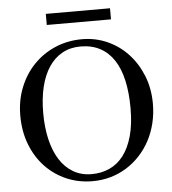

<svg xmlns="http://www.w3.org/2000/svg" viewBox="-57 -868 836 935"><g transform="rotate(-5 361.5 -400.0)"><path d="M201.7 -761.7V-815.9H515.6V-761.7ZM572.8 -322.3Q572.8 -397.9 559.6 -457.5Q546.4 -517.1 519.3 -558.3Q492.2 -599.6 451.4 -621.3Q410.6 -643.1 356 -643.1Q306.2 -643.1 267.3 -621.8Q228.5 -600.6 201.7 -560.8Q174.8 -521 160.9 -464.1Q147 -407.2 147 -335.9Q147 -265.6 160.6 -207.3Q174.3 -148.9 200.7 -107.2Q227.1 -65.4 266.4 -42.2Q305.7 -19 356.9 -19Q404.3 -19 444.1 -37.1Q483.9 -55.2 512.5 -92.5Q541 -129.9 556.9 -187Q572.8 -244.1 572.8 -322.3ZM683.1 -335Q683.1 -285.2 671.9 -239.5Q660.6 -193.8 639.9 -155Q619.1 -116.2 589.8 -84.7Q560.5 -53.2 524.4 -30.8Q488.3 -8.3 446.3 3.7Q404.3 15.6 357.9 15.6Q290.5 15.6 231.7 -9.5Q172.9 -34.7 128.9 -80.6Q85 -126.5 59.8 -190.7Q34.7 -254.9 34.7 -333Q34.7 -407.2 60.1 -470.5Q85.4 -533.7 130.1 -579.8Q174.8 -626 235.4 -651.9Q295.9 -677.7 366.7 -677.7Q431.6 -677.7 489.3 -652.1Q546.9 -626.5 589.8 -580.6Q632.8 -534.7 658 -471.9Q683.1 -409.2 683.1 -335Z"/></g></svg>

Font: Tai Heritage Pro
Style: Regular
Weight: 400
Designer: Faah Baccam, Walt Agee, Victor Gaultney, Annie Olsen
Foundry: SIL International
Version: Version 2.600